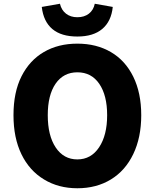

<svg xmlns="http://www.w3.org/2000/svg" viewBox="-20 -991 826 1025"><path d="M215 -33Q137 -80 94.5 -167.5Q52 -255 52 -376Q52 -499 95 -584Q138 -669 214.5 -713.5Q291 -758 393 -758Q495 -758 572 -713Q649 -668 691.5 -581.5Q734 -495 734 -376Q734 -257 691.5 -168.5Q649 -80 572 -33Q495 14 393 14Q292 14 215 -33ZM552 -376Q552 -482 510 -543.5Q468 -605 393 -605Q319 -605 277 -544.5Q235 -484 235 -376Q235 -267 277.5 -203.5Q320 -140 393 -140Q466 -140 509 -204.5Q552 -269 552 -376ZM203 -954 300 -971Q308 -937 332.5 -918Q357 -899 393 -899Q430 -899 454.5 -918Q479 -937 486 -971L582 -954Q574 -877 526 -836.5Q478 -796 393 -796Q307 -796 259.5 -836Q212 -876 203 -954Z"/></svg>

Font: Merged Yaku Han JP Black
Style: Regular
Weight: 900
Designer: Ryoko NISHIZUKA 西塚涼子 (kana, bopomofo & ideographs); Paul D. Hunt (Latin, Greek & Cyrillic); Sandoll Communications 산돌커뮤니
Foundry: Adobe
Version: Version 2.004